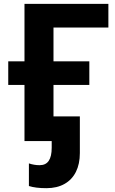

<svg xmlns="http://www.w3.org/2000/svg" viewBox="-20 -734 599 999"><path d="M107.4 -292H22.9V-415H107.4V-713.9H543.9V-590.8H258.3V-415H444.8V-292H258.3V-128.4H395.5V62.5Q395.5 119.1 375 160.2Q354.5 201.2 315.4 223.1Q276.4 245.1 221.7 245.1Q165.5 245.1 130.4 233.9V116.2Q157.7 125.5 186 125.5Q218.3 125.5 233.6 102.8Q249 80.1 249 34.7V0H107.4Z"/></svg>

Font: Viking Open Sans
Style: Bold
Weight: 700
Foundry: Ascender Corporation
Version: Version 2.001